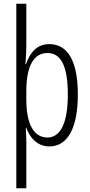

<svg xmlns="http://www.w3.org/2000/svg" viewBox="-20 -780 483 1036"><path d="M400 -270C400 -450 346 -542 246 -542C179 -542 143 -497 120 -434H117C120 -468 122 -503 122 -532V-760H68V236H122V-19C122 -45 120 -70 119 -90H122C141 -37 181 10 247 10C342 10 400 -84 400 -270ZM346 -269C346 -118 307 -38 236 -38C165 -38 122 -106 122 -242V-289C122 -423 162 -494 236 -494C312 -494 346 -418 346 -269Z"/></svg>

Font: Noto Sans Arabic UI XCn Lt
Style: Regular
Weight: 300
Width: 2
Designer: Monotype Design Team, Nadine Chahine and Nizar Qandah
Foundry: Monotype Imaging Inc.
Version: Version 2.010